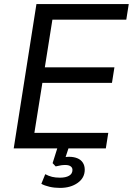

<svg xmlns="http://www.w3.org/2000/svg" viewBox="-20 -725 649 938"><path d="M47 0 158 -705H609L597 -629H236L199 -396H539L527 -320H187L148 -76H509L497 0ZM273 193Q246 193 222 187.5Q198 182 182 173L201 126Q218 135 234.5 139Q251 143 273 143Q301 143 317.5 133.5Q334 124 334 105Q334 94 325 87.5Q316 81 299 81Q289 81 278.5 82.5Q268 84 252 88L237 72L266 -20H321L296 56L271 48Q283 45 295 43Q307 41 317 41Q340 41 357.5 48Q375 55 384.5 69.5Q394 84 394 104Q394 144 359.5 168.5Q325 193 273 193Z"/></svg>

Font: Nunito Sans 12pt ExtraLight 12pt Medium
Style: Italic
Weight: 500
Italic angle: -9°
Version: Version 3.101;gftools[0.9.27]